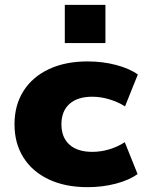

<svg xmlns="http://www.w3.org/2000/svg" viewBox="-20 -763 600 794"><path d="M342 11Q250 11 182 -21Q114 -53 77 -111.5Q40 -170 40 -249Q40 -328 77 -386.5Q114 -445 182 -477Q250 -509 342 -509Q404 -509 459.5 -494.5Q515 -480 550 -455L497 -323Q469 -341 433 -352Q397 -363 362 -363Q300 -363 267 -333Q234 -303 234 -249Q234 -195 267 -165Q300 -135 362 -135Q397 -135 432 -145.5Q467 -156 496 -175L549 -43Q514 -18 459 -3.5Q404 11 342 11ZM248 -585V-743H416V-585Z"/></svg>

Font: Nunito Sans 10pt SemiExpanded Black
Style: Regular
Weight: 900
Width: 6
Designer: Vernon Adams
Foundry: Vernon Adams
Version: Version 3.101;gftools[0.9.27]